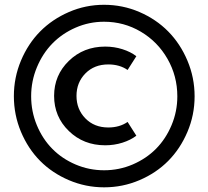

<svg xmlns="http://www.w3.org/2000/svg" viewBox="-20 -784 888 818"><path d="M39.1 -374.5Q39.1 -453.6 69.3 -525.7Q99.5 -597.7 150.9 -649.8Q202.3 -701.8 273.4 -732.7Q344.5 -763.6 423.2 -763.6Q502.3 -763.6 573.6 -733Q645 -702.3 696.6 -650Q748.2 -597.7 778.6 -525.5Q809.1 -453.2 809.1 -373.6Q809.1 -294.1 778.6 -222.3Q748.2 -150.5 696.8 -98.6Q645.5 -46.8 574.1 -16.4Q502.7 14.1 423.6 14.1Q345 14.1 273.6 -16.4Q202.3 -46.8 150.9 -98.6Q99.5 -150.5 69.3 -222.5Q39.1 -294.5 39.1 -374.5ZM423.2 -691.4Q360 -691.4 302.5 -666.4Q245 -641.4 203.4 -598.9Q161.8 -556.4 137.3 -497.5Q112.7 -438.6 112.7 -374.1Q112.7 -309.1 137 -250.5Q161.4 -191.8 203 -149.8Q244.5 -107.7 302 -83.2Q359.5 -58.6 423.6 -58.6Q487.7 -58.6 545.5 -83.4Q603.2 -108.2 644.8 -150.2Q686.4 -192.3 710.9 -250.7Q735.5 -309.1 735.5 -373.6Q735.5 -460 693.6 -533.2Q651.8 -606.4 580 -648.9Q508.2 -691.4 423.2 -691.4ZM428.2 -165Q335.9 -165 273.2 -225.9Q210.5 -286.8 210.5 -375.5Q210.5 -463.6 273.2 -524.5Q335.9 -585.5 428.2 -585.5Q466.8 -585.5 501.8 -574.3Q536.8 -563.2 560.9 -544.5L523.6 -485.9Q489.5 -509.5 441.4 -509.5Q381.4 -509.5 343.6 -470.9Q305.9 -432.3 305.9 -375.5Q305.9 -318.6 343.6 -279.8Q381.4 -240.9 441.4 -240.9Q489.5 -240.9 523.6 -264.5L560.9 -205.9Q536.8 -187.3 501.6 -176.1Q466.4 -165 428.2 -165Z"/></svg>

Font: Spartan MB SemBd
Style: Regular
Weight: 600
Designer: Matt Bailey, Mirko Velimirovic
Foundry: Matt Bailey
Version: Version 1.005